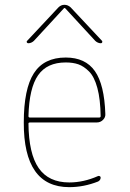

<svg xmlns="http://www.w3.org/2000/svg" viewBox="-20 -770 540 800"><path d="M253.9 -509.8Q175.8 -509.8 138.7 -456.5Q101.6 -403.3 98.6 -286.1Q98.6 -280.3 104.5 -280.3H393.6Q398.4 -280.3 399.4 -285.2Q398.4 -356.4 385.7 -403.3Q373 -450.2 351.1 -472.2Q329.1 -494.1 306.6 -502Q284.2 -509.8 253.9 -509.8ZM268.6 9.8Q78.1 9.8 79.1 -259.8Q79.1 -399.4 121.1 -464.8Q163.1 -530.3 253.9 -530.3Q335.9 -530.3 375.5 -473.6Q415 -417 418.9 -294.9Q419.9 -281.2 409.2 -270.5Q398.4 -259.8 383.8 -259.8H104.5Q99.6 -259.8 98.6 -255.9Q99.6 -129.9 141.1 -69.8Q182.6 -9.8 268.6 -9.8Q328.1 -9.8 387.7 -36.1Q391.6 -38.1 395.5 -36.1Q399.4 -34.2 399.4 -30.3Q399.4 -19.5 388.7 -13.7Q329.1 9.8 268.6 9.8ZM97.7 -589.8Q93.8 -589.8 91.8 -593.3Q89.8 -596.7 92.8 -599.6L223.6 -739.3Q234.4 -750 248.5 -750Q262.7 -750 274.4 -739.3L405.3 -599.6Q407.2 -596.7 405.8 -593.3Q404.3 -589.8 400.4 -589.8Q387.7 -589.8 377 -599.6L251 -736.3H249H247.1L121.1 -599.6Q110.4 -589.8 97.7 -589.8Z"/></svg>

Font: Rounded Mgen+ 1mn thin
Style: Regular
Weight: 100
Designer: [Source Han Sans]
Ryoko NISHIZUKA  (kana & ideographs); Paul D. Hunt (Latin, Greek & Cyrillic); Wenlong ZHANG  (bopomofo
Version: Version 1.059.20150602